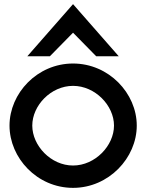

<svg xmlns="http://www.w3.org/2000/svg" viewBox="-20 -897 711 928"><path d="M221 -625 333 -739 445 -625H554L333 -877L112 -625ZM333 -482C440 -482 531 -387 531 -290C531 -193 440 -97 333 -97C226 -97 136 -193 136 -290C136 -387 226 -482 333 -482ZM333 11C506 11 641 -134 641 -290C641 -446 506 -590 333 -590C160 -590 26 -446 26 -290C26 -134 159 11 333 11Z"/></svg>

Font: Charger
Style: ExBd
Weight: 400
Designer: Jasper
Foundry: Cannot Into Space Fonts
Version: Version 0.99